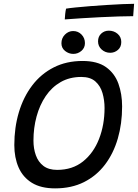

<svg xmlns="http://www.w3.org/2000/svg" viewBox="-20 -988 742 1033"><path d="M276.5 25.5Q200 25.5 151.5 -4.5Q103 -34.5 80 -87.2Q57 -140 57 -207.5Q57 -302 81.5 -384Q106 -466 153.2 -528.2Q200.5 -590.5 268.8 -625.2Q337 -660 424 -660Q504 -660 550.5 -626.8Q597 -593.5 617 -538Q637 -482.5 637 -415.5Q637 -322.5 613.8 -242.5Q590.5 -162.5 544.8 -102.2Q499 -42 431.8 -8.2Q364.5 25.5 276.5 25.5ZM287.5 -74Q370 -74 426.8 -119.5Q483.5 -165 513 -240.8Q542.5 -316.5 542.5 -407Q542.5 -449 531.5 -487.2Q520.5 -525.5 493.2 -549.8Q466 -574 417.5 -574Q354.5 -574 306.5 -546.5Q258.5 -519 226 -471Q193.5 -423 176.8 -361.5Q160 -300 160 -231.5Q160 -188.5 172.8 -152.8Q185.5 -117 213.5 -95.5Q241.5 -74 287.5 -74ZM573 -704Q546.5 -704 527 -721.5Q507.5 -739 507.5 -765.5Q507.5 -791.5 524.5 -807.2Q541.5 -823 565.5 -823Q593 -823 612.8 -806Q632.5 -789 632.5 -762Q632.5 -735 614.5 -719.5Q596.5 -704 573 -704ZM374.5 -698Q350 -698 330.2 -713.8Q310.5 -729.5 310.5 -755Q310.5 -783 329.5 -802Q348.5 -821 373.5 -821Q400.5 -821 418.8 -802Q437 -783 437 -756Q437 -730.5 418 -714.2Q399 -698 374.5 -698ZM696.5 -901Q664.5 -901 618.2 -899.5Q572 -898 520.2 -895.5Q468.5 -893 418.5 -889.8Q368.5 -886.5 328.5 -883.5Q329 -897.5 330.8 -913.2Q332.5 -929 335.5 -941.5Q353 -944.5 387.8 -948Q422.5 -951.5 466.2 -955Q510 -958.5 555 -961.2Q600 -964 638.8 -965.8Q677.5 -967.5 701.5 -967.5Z"/></svg>

Font: Grandstander
Style: Italic
Weight: 400
Italic angle: -15°
Designer: Tyler Finck
Foundry: Etcetera Type Co
Version: Version 1.200; ttfautohint (v1.8.3)